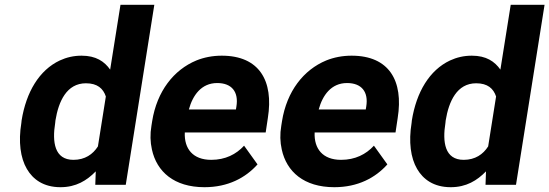

<svg xmlns="http://www.w3.org/2000/svg" viewBox="-20 -770 2289 800"><path d="M69 -258C56 -179 65 -112 92 -66C117 -23 161 10 232 10C297 10 342 -18 379 -56L377 0H504L623 -750H482L439 -480C415 -514 380 -538 320 -538C287 -538 257 -531 229 -518C144 -478 89 -387 70 -268ZM210 -258 211 -268C224 -348 258 -423 338 -423C386 -423 410 -401 421 -368L388 -160C367 -127 334 -104 286 -104C207 -104 197 -178 210 -258Z M611 -246C605 -211 606 -178 613 -147C633 -55 705 10 832 10C930 10 1003 -29 1053 -85L997 -163C964 -127 919 -104 860 -104C784 -104 747 -150 750 -218H1087L1096 -278C1121 -434 1060 -538 904 -538C866 -538 830 -531 798 -518C704 -479 634 -390 614 -265ZM767 -314C783 -373 819 -424 885 -424C946 -424 975 -387 965 -326L963 -314Z M1152 -246C1146 -211 1147 -178 1154 -147C1174 -55 1246 10 1373 10C1471 10 1544 -29 1594 -85L1538 -163C1505 -127 1460 -104 1401 -104C1325 -104 1288 -150 1291 -218H1628L1637 -278C1662 -434 1601 -538 1445 -538C1407 -538 1371 -531 1339 -518C1245 -479 1175 -390 1155 -265ZM1308 -314C1324 -373 1360 -424 1426 -424C1487 -424 1516 -387 1506 -326L1504 -314Z M1695 -258C1682 -179 1691 -112 1718 -66C1743 -23 1787 10 1858 10C1923 10 1968 -18 2005 -56L2003 0H2130L2249 -750H2108L2065 -480C2041 -514 2006 -538 1946 -538C1913 -538 1883 -531 1855 -518C1770 -478 1715 -387 1696 -268ZM1836 -258 1837 -268C1850 -348 1884 -423 1964 -423C2012 -423 2036 -401 2047 -368L2014 -160C1993 -127 1960 -104 1912 -104C1833 -104 1823 -178 1836 -258Z"/></svg>

Font: Asimov Pro
Style: BdObl
Weight: 700
Designer: Google
Version: Version 2.000980; 2014